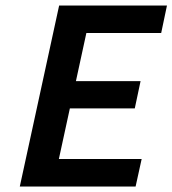

<svg xmlns="http://www.w3.org/2000/svg" viewBox="-20 -678 627 698"><path d="M566 -558H294L256 -383H491L470 -284H234L194 -100H495L473 0H52L195 -658H587Z"/></svg>

Font: EauTest
Style: Bold Italic
Weight: 700
Italic angle: -12°
Designer: Christian Thalmann (Catharsis Fonts)
Version: Version 0.001;PS 000.001;hotconv 1.0.88;makeotf.lib2.5.64775